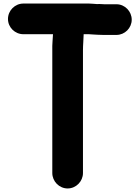

<svg xmlns="http://www.w3.org/2000/svg" viewBox="-20 -770 788 1083"><path d="M562 -573H637C684 -573 723 -612 723 -659C723 -705.6 684.6 -746 637 -746H568C557.5 -746 545.7 -748.2 527.1 -747C515.7 -747.2 500.4 -750 482 -750H112C64.1 -750 25 -710.4 25 -663C25 -615.1 64.7 -577 112 -577H278.9C278.1 -550.6 273.8 -521.1 275 -485.5V206C275 253 313.8 293 361.5 293C409.2 293 448 253 448 206V-487C448 -517.8 451.3 -546 451.9 -577H482C495.6 -577 511.6 -574 530 -574C541.2 -574 551.6 -573 562 -573Z"/></svg>

Font: Smoothie
Style: Bd
Weight: 700
Foundry: Cannot Into Space Fonts
Version: Version 0.8